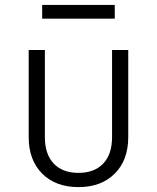

<svg xmlns="http://www.w3.org/2000/svg" viewBox="-20 -754 640 783"><path d="M300 9Q207 9 152 -46Q97 -101 97 -195V-550H163V-195Q163 -125 199 -87Q235 -49 300 -49Q365 -49 401 -87Q437 -125 437 -195V-550H503V-195Q503 -101 448 -46Q393 9 300 9ZM152 -678V-734H448V-678Z"/></svg>

Font: Tiny ExtraLight
Style: Regular
Weight: 200
Monospace: yes
Designer: Philipp Nurullin, Konstantin Bulenkov
Foundry: JetBrains
Version: Version 2.251; ttfautohint (v1.8.4.7-5d5b)